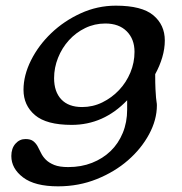

<svg xmlns="http://www.w3.org/2000/svg" viewBox="-20 -645 642 678"><path d="M429 -291Q346 -204 233 -204Q144 -204 103.5 -238.5Q63 -273 63 -328Q63 -379 89.5 -432Q116 -485 161 -528Q206 -571 265 -598Q324 -625 389 -625Q481 -625 521.5 -591Q562 -557 562 -502Q562 -473 553 -442.5Q544 -412 528 -383Q528 -350 529 -330.5Q530 -311 531 -300Q532 -289 533 -284Q534 -279 534 -273Q534 -222 506.5 -171Q479 -120 432 -79Q385 -38 321.5 -12.5Q258 13 185 13Q103 13 61.5 -18.5Q20 -50 20 -94Q20 -121 34.5 -137.5Q49 -154 70 -154Q88 -154 97.5 -146.5Q107 -139 113 -128Q119 -117 125 -104.5Q131 -92 142 -81Q153 -70 171.5 -62.5Q190 -55 221 -55Q267 -55 305 -70Q343 -85 370.5 -111.5Q398 -138 413.5 -175.5Q429 -213 429 -258ZM352 -562Q314 -562 281 -546Q248 -530 223.5 -503Q199 -476 185 -441Q171 -406 171 -369Q171 -321 196.5 -294Q222 -267 270 -267Q308 -267 341.5 -283.5Q375 -300 400.5 -327Q426 -354 440.5 -389Q455 -424 455 -462Q455 -507 427.5 -534.5Q400 -562 352 -562Z"/></svg>

Font: Sofadi One
Style: Regular
Weight: 400
Designer: Botjo Nikoltchev
Foundry: Botjo Nikoltchev
Version: Version 1.002